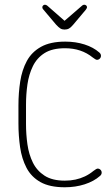

<svg xmlns="http://www.w3.org/2000/svg" viewBox="-20 -782 461 812"><path d="M90 -339Q90 -383 96 -425Q102 -467 119 -502Q136 -537 168.5 -557.5Q201 -578 255 -578Q324 -578 372 -539Q385 -529 390 -529Q397 -529 402 -534Q407 -539 407 -546Q407 -554 400 -560Q375 -582 337.5 -594Q300 -606 256 -606Q193 -606 153.5 -584Q114 -562 93.5 -524Q73 -486 65.5 -437.5Q58 -389 58 -336V-260Q58 -208 65 -159.5Q72 -111 92 -72.5Q112 -34 151 -12Q190 10 254 10Q299 10 338 -2.5Q377 -15 403 -38Q410 -44 410 -52Q410 -59 405 -64Q400 -69 393 -69Q388 -69 375 -59Q358 -45 339 -36Q320 -27 299 -22.5Q278 -18 254 -18Q201 -18 168.5 -39Q136 -60 119 -94.5Q102 -129 96 -171.5Q90 -214 90 -257ZM253 -694 180 -758Q175 -762 170 -762Q166 -762 162.5 -759Q159 -756 159 -751Q159 -746 163 -742L217 -678Q228 -666 235.5 -661.5Q243 -657 253 -657Q264 -657 272 -661.5Q280 -666 290 -678L343 -741Q348 -748 348 -751Q348 -756 344.5 -759Q341 -762 336 -762Q331 -762 327 -758Z"/></svg>

Font: Beiruti ExtraLight
Style: Regular
Weight: 250
Designer: Arlette Boutros
Foundry: Boutros
Version: Version 1.41